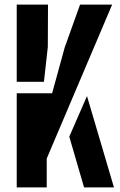

<svg xmlns="http://www.w3.org/2000/svg" viewBox="-20 -820 525 840"><path d="M53.2 0V-411.9H208L263.2 -612.8L330.3 -800H470.7L184.4 -126.2V0ZM347.8 0 283.1 -222.2 360.6 -399.6 478.6 0ZM53.2 -462V-800H190L189.2 -614.8L172.2 -462Z"/></svg>

Font: Big Shoulders Stencil Text SC Thin
Style: Regular
Weight: 100
Designer: Patric King
Foundry: XO Type Co
Version: Version 2.001